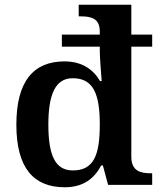

<svg xmlns="http://www.w3.org/2000/svg" viewBox="-20 -780 677 810"><path d="M253 10C331 10 377 -26 407 -82H414L436 0H622V-49H617C573 -49 534 -58 534 -119V-583H622V-634H534V-760H312V-711H320C364 -711 401 -703 401 -647V-634H241V-583H401V-562C401 -535 409 -438 409 -438H402C374 -486 327 -521 252 -521C122 -521 49 -438 49 -254C49 -71 122 10 253 10ZM287 -61C213 -61 184 -125 184 -254C184 -381 213 -450 287 -450C375 -450 401 -381 401 -255C401 -124 375 -61 287 -61Z"/></svg>

Font: Noto Serif Oriya SemiBold
Style: Regular
Weight: 600
Designer: David Williams
Foundry: Google LLC, David Williams
Version: Version 1.051